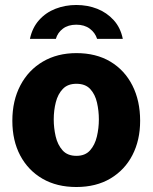

<svg xmlns="http://www.w3.org/2000/svg" viewBox="-20 -740 612 770"><path d="M286 10Q208 10 150.5 -23.2Q93 -56.5 61.2 -116.2Q29.5 -176 29.5 -255.5Q29.5 -336.5 61.8 -397.8Q94 -459 152 -493Q210 -527 286.5 -527Q365.5 -527 422.8 -492.8Q480 -458.5 511 -397.2Q542 -336 542 -255.5Q542 -178 511.2 -118.2Q480.5 -58.5 423 -24.2Q365.5 10 286 10ZM286.5 -115Q321.5 -115 341 -136.8Q360.5 -158.5 368.5 -192.2Q376.5 -226 376.5 -261Q376.5 -295.5 369 -328.5Q361.5 -361.5 342 -382.8Q322.5 -404 286.5 -404Q251.5 -404 231.8 -383.2Q212 -362.5 203.8 -329.8Q195.5 -297 195.5 -261Q195.5 -227 203.2 -193.2Q211 -159.5 230.8 -137.2Q250.5 -115 286.5 -115ZM472.5 -584Q463.5 -629 436 -659.2Q408.5 -689.5 369.8 -704.8Q331 -720 286 -720Q242 -720 203 -705Q164 -690 136.8 -659.5Q109.5 -629 100 -584H204Q211 -609 232.2 -625Q253.5 -641 286 -641Q318.5 -641 340 -625Q361.5 -609 369.5 -584Z"/></svg>

Font: Public Sans ExtraBold
Style: Regular
Weight: 800
Designer: The Public Sans Project Authors: Dan O. Williams and USWDS (Libre Franklin designed by Pablo Impallari and Rodrigo Fuenz
Version: Version 1.007